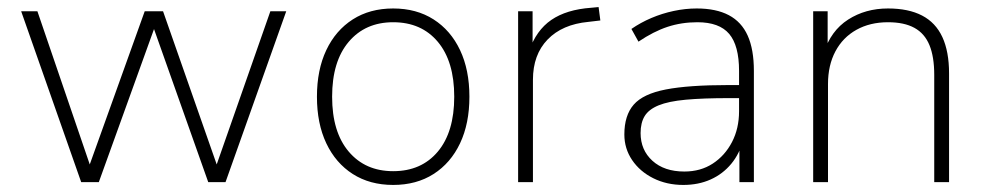

<svg xmlns="http://www.w3.org/2000/svg" viewBox="-20 -516 2792 544"><path d="M210 0 40 -484H86L247 -13H221L390 -484H442L607 -13H581L746 -484H791L619 0H570L401 -477H432L260 0Z M1094 8Q1028 8 979.5 -23Q931 -54 904.5 -110Q878 -166 878 -242Q878 -318 904.5 -374Q931 -430 979.5 -461Q1028 -492 1094 -492Q1160 -492 1208.5 -461Q1257 -430 1283.5 -374Q1310 -318 1310 -242Q1310 -166 1283.5 -110Q1257 -54 1208.5 -23Q1160 8 1094 8ZM1094 -31Q1174 -31 1220.5 -86.5Q1267 -142 1267 -242Q1267 -342 1220.5 -397.5Q1174 -453 1094 -453Q1015 -453 968 -397.5Q921 -342 921 -242Q921 -142 968 -86.5Q1015 -31 1094 -31Z M1448 0V-484H1489V-371H1479Q1499 -430 1542 -459.5Q1585 -489 1655 -494L1676 -496L1681 -458L1647 -454Q1573 -447 1531.5 -404Q1490 -361 1490 -290V0Z M1916 8Q1869 8 1831 -11Q1793 -30 1771 -62.5Q1749 -95 1749 -135Q1749 -189 1775.5 -219.5Q1802 -250 1866.5 -262.5Q1931 -275 2044 -275H2085V-238H2046Q1972 -238 1923 -233.5Q1874 -229 1846 -217.5Q1818 -206 1806.5 -187Q1795 -168 1795 -139Q1795 -91 1828.5 -60.5Q1862 -30 1919 -30Q1965 -30 1999.5 -52.5Q2034 -75 2054 -113.5Q2074 -152 2074 -201V-315Q2074 -387 2046 -420Q2018 -453 1956 -453Q1911 -453 1871.5 -440Q1832 -427 1789 -398L1769 -434Q1795 -452 1825.5 -465Q1856 -478 1889 -485Q1922 -492 1954 -492Q2009 -492 2045 -473Q2081 -454 2098.5 -415Q2116 -376 2116 -315V0H2075V-121H2086Q2076 -81 2052 -52Q2028 -23 1993.5 -7.5Q1959 8 1916 8Z M2284 0V-484H2325V-366H2314Q2334 -429 2383 -460.5Q2432 -492 2496 -492Q2554 -492 2592.5 -472Q2631 -452 2650 -411Q2669 -370 2669 -308V0H2627V-304Q2627 -355 2613.5 -388Q2600 -421 2571 -437Q2542 -453 2496 -453Q2445 -453 2406.5 -431.5Q2368 -410 2347 -370.5Q2326 -331 2326 -278V0Z"/></svg>

Font: Nunito Sans 12pt ExtraLight
Style: Regular
Weight: 200
Designer: Vernon Adams
Foundry: Vernon Adams
Version: Version 3.101;gftools[0.9.27]